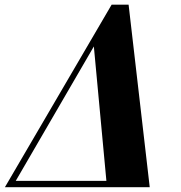

<svg xmlns="http://www.w3.org/2000/svg" viewBox="-66 -784 759 804"><path d="M-45.5 0 401.5 -764.5H472.5L561 0H382L327 -589.5L-15.5 0ZM-27 0 -21 -26.5H499L493 0Z"/></svg>

Font: Bodoni Moda 9pt
Style: Bold Italic
Weight: 700
Italic angle: -13°
Designer: Owen Earl
Foundry: indestructible type
Version: Version 2.004